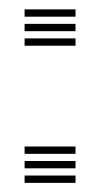

<svg xmlns="http://www.w3.org/2000/svg" viewBox="-20 -400 219 420"><path d="M33.8 -363.5V-379.5H145.2V-363.5ZM33.8 -331.8V-347.8H145.2V-331.8ZM33.8 -300V-316H145.2V-300ZM33.8 -63.5V-79.5H145.2V-63.5ZM33.8 -31.8V-47.8H145.2V-31.8ZM33.8 0V-16H145.2V0Z"/></svg>

Font: Big Shoulders Inline Text Medium
Style: Regular
Weight: 500
Designer: Patric King
Foundry: XO Type Co
Version: Version 1.000